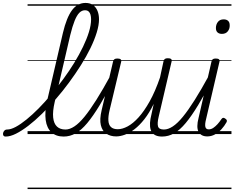

<svg xmlns="http://www.w3.org/2000/svg" viewBox="-188 -914 1598 1309"><path d="M-149 17Q-161 17 -165 9.5Q-169 2 -167 -7Q-165 -16 -158 -23.5Q-151 -31 -139 -31Q-114 -31 -80.5 -49Q-47 -67 -7 -99.5Q33 -132 75.5 -175Q118 -218 160.5 -269Q203 -320 243.5 -375Q284 -430 318 -485.5Q352 -541 378 -595Q404 -649 418.5 -696.5Q433 -744 433 -782Q433 -793 441 -798.5Q449 -804 460 -804Q471 -804 479 -798.5Q487 -793 487 -782Q487 -743 471.5 -692.5Q456 -642 428.5 -585.5Q401 -529 363.5 -469.5Q326 -410 282.5 -351Q239 -292 192 -238Q145 -184 97.5 -137.5Q50 -91 5 -56.5Q-40 -22 -79 -2.5Q-118 17 -149 17ZM246 17Q194 17 162.5 -12Q131 -41 123.5 -95.5Q116 -150 133 -226L241 -690Q266 -795 303 -844.5Q340 -894 395 -894Q427 -894 447 -879Q467 -864 477 -839Q487 -814 487 -782Q487 -770 479 -763.5Q471 -757 460 -757Q449 -757 441 -763.5Q433 -770 433 -782Q433 -800 429 -814Q425 -828 416 -836Q407 -844 391 -844Q370 -844 353 -827Q336 -810 321 -773Q306 -736 291 -675L185 -219Q170 -154 174.5 -112.5Q179 -71 200.5 -51Q222 -31 258 -31Q268 -31 273 -23.5Q278 -16 276 -7Q274 2 266.5 9.5Q259 17 246 17ZM0 365H394V375H0ZM0 -20H394V0H0ZM0 -505H394V-500H0ZM0 -885H394V-875H0Z M246 17Q236 17 231 9.5Q226 2 227 -7Q228 -16 236 -23.5Q244 -31 259 -31Q287 -31 319 -52Q351 -73 387.5 -117.5Q424 -162 468.5 -232.5Q513 -303 567 -402Q572 -413 581.5 -412.5Q591 -412 596.5 -404.5Q602 -397 597 -387Q540 -277 493.5 -200Q447 -123 407 -75Q367 -27 328 -5Q289 17 246 17ZM394 365V375ZM394 -20V0ZM394 -505V-500ZM394 -885V-875Z M604 16Q565 16 537 -2.5Q509 -21 499.5 -60.5Q490 -100 505 -163L583 -495Q586 -506 592.5 -510.5Q599 -515 612 -515Q628 -515 634.5 -509.5Q641 -504 638 -492L559 -162Q549 -120 551 -91Q553 -62 569 -47.5Q585 -33 615 -33Q646 -33 682.5 -52.5Q719 -72 757 -114Q795 -156 832.5 -223Q870 -290 903 -386L927 -497Q930 -508 936.5 -512.5Q943 -517 956 -517Q972 -517 978.5 -511.5Q985 -506 982 -495L894 -119Q883 -73 889.5 -52Q896 -31 929 -31Q939 -31 943 -23.5Q947 -16 946 -7Q945 2 937.5 9.5Q930 17 917 17Q891 17 873.5 9Q856 1 846.5 -14.5Q837 -30 835 -52.5Q833 -75 838 -104L860 -206Q830 -144 796.5 -101.5Q763 -59 729 -33Q695 -7 663 4.5Q631 16 604 16ZM394 365H1065V375H394ZM394 -20H1065V0H394ZM394 -505H1065V-500H394ZM394 -885H1065V-875H394Z M917 17Q907 17 902 9.5Q897 2 898 -7Q899 -16 907 -23.5Q915 -31 930 -31Q958 -31 990 -52Q1022 -73 1058.5 -117.5Q1095 -162 1139.5 -232.5Q1184 -303 1238 -402Q1243 -413 1252.5 -412.5Q1262 -412 1267.5 -404.5Q1273 -397 1268 -387Q1211 -277 1164.5 -200Q1118 -123 1078 -75Q1038 -27 999 -5Q960 17 917 17ZM1065 365V375ZM1065 -20V0ZM1065 -505V-500ZM1065 -885V-875Z M1225 16Q1183 16 1166 -15Q1149 -46 1166 -111L1254 -495Q1257 -506 1263 -510.5Q1269 -515 1283 -515Q1299 -515 1305 -509.5Q1311 -504 1308 -492L1217 -102Q1208 -67 1212 -49.5Q1216 -32 1235 -32Q1251 -32 1266 -42Q1281 -52 1295 -67.5Q1309 -83 1321 -101Q1326 -109 1332.5 -110.5Q1339 -112 1347 -106Q1357 -100 1358.5 -93.5Q1360 -87 1356 -80Q1342 -55 1322 -33Q1302 -11 1277.5 2.5Q1253 16 1225 16ZM1325 -683Q1306 -683 1295 -693Q1284 -703 1284 -723Q1284 -747 1297.5 -764.5Q1311 -782 1337 -782Q1356 -782 1367 -772Q1378 -762 1378 -742Q1379 -718 1365 -700.5Q1351 -683 1325 -683ZM1065 365H1390V375H1065ZM1065 -20H1390V0H1065ZM1065 -505H1390V-500H1065ZM1065 -885H1390V-875H1065Z"/></svg>

Font: Playwrite AT Guides
Style: Italic
Weight: 400
Italic angle: -13.0072°
Designer: Veronika Burian, José Scaglione
Foundry: TypeTogether
Version: Version 1.002